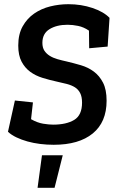

<svg xmlns="http://www.w3.org/2000/svg" viewBox="-20 -680 572 915"><path d="M240 215H159L180 60H279ZM488 -200Q488 -98 422 -44Q356 10 236 10Q203 10 171 6Q139 2 110.5 -6Q82 -14 58 -25.5Q34 -37 18 -52L51 -201L137 -192L128 -112Q158 -95 185.5 -90.5Q213 -86 233 -86Q296 -86 333.5 -108.5Q371 -131 371 -191Q371 -219 362 -236.5Q353 -254 337 -264Q321 -274 298 -280Q275 -286 247 -292Q215 -299 182.5 -309Q150 -319 124.5 -337.5Q99 -356 83 -386Q67 -416 67 -463Q67 -517 88 -554.5Q109 -592 143 -615.5Q177 -639 219.5 -649.5Q262 -660 306 -660Q367 -660 420.5 -642Q474 -624 502 -595L493 -458L405 -450L404 -534Q379 -551 352.5 -556.5Q326 -562 302 -562Q250 -562 216 -541Q182 -520 182 -476Q182 -453 191.5 -438.5Q201 -424 217 -414Q233 -404 254 -398Q275 -392 298 -387Q332 -379 366 -369Q400 -359 427 -339Q454 -319 471 -286Q488 -253 488 -200Z"/></svg>

Font: Zilla Slab SemiBold
Style: Regular
Weight: 600
Designer: Typotheque.com
Foundry: Typotheque type foundry
Version: Version 1.0; 2017